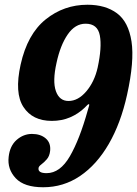

<svg xmlns="http://www.w3.org/2000/svg" viewBox="-20 -780 578 810"><path d="M142.5 -70.5Q140 -49.5 176.5 -49.5Q233.5 -49.5 274.8 -120.8Q316 -192 350 -314Q353.5 -327 355.5 -332.8Q357.5 -338.5 355.5 -340Q352.5 -341.5 348.5 -337Q344.5 -332.5 336.5 -325Q310.5 -300 275.8 -285Q241 -270 198.5 -270Q117 -270 78.8 -328.8Q40.5 -387.5 67 -507.5Q95.5 -636 172.5 -698Q249.5 -760 349 -760Q425 -760 473.5 -724Q522 -688 534.8 -605Q547.5 -522 516 -380Q489.5 -260 438.8 -172.5Q388 -85 317.8 -37.5Q247.5 10 162 10Q82 10 46.2 -28.2Q10.5 -66.5 16.5 -118Q21.5 -164.5 50.2 -189.8Q79 -215 115 -215Q151 -215 173 -196Q195 -177 191.5 -143.5Q189 -121 177.2 -107.8Q165.5 -94.5 154.2 -86.2Q143 -78 142.5 -70.5ZM218.5 -515Q201 -437 215.8 -395.5Q230.5 -354 269 -354Q309.5 -354 344 -394.5Q378.5 -435 392 -495Q410.5 -580.5 401.2 -630.2Q392 -680 341 -680Q297 -680 265.8 -634.8Q234.5 -589.5 218.5 -515Z"/></svg>

Font: Besley* Narrow
Style: Bold Italic
Weight: 700
Width: 4
Italic angle: -13°
Designer: Owen Earl
Foundry: indestructible type*
Version: Version 3.000; ttfautohint (v1.8.3)